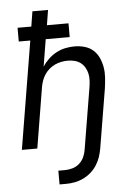

<svg xmlns="http://www.w3.org/2000/svg" viewBox="-61 -781 723 1029"><g transform="rotate(-5 300.0 -266.5)"><path d="M217 202V128H253Q273 128 293.5 122Q314 116 330 102Q346 88 355 68.5Q364 49 367 29L422 -302Q425 -321 426 -340Q427 -359 423 -376.5Q419 -394 410 -409.5Q401 -425 387 -435.5Q373 -446 355 -450.5Q337 -455 318 -455Q301 -455 283.5 -451.5Q266 -448 249.5 -440.5Q233 -433 218.5 -420.5Q204 -408 194 -393Q184 -378 178 -361Q172 -344 169 -327L115 0H32L128 -580H66V-654H140L153 -735H237L224 -654H340V-580H211L187 -434Q201 -456 220.5 -474.5Q240 -493 263.5 -505.5Q287 -518 312 -523Q337 -528 361 -528Q389 -528 415.5 -520.5Q442 -513 461.5 -495.5Q481 -478 492 -453.5Q503 -429 507.5 -402Q512 -375 510 -347Q508 -319 504 -290L451 29Q447 52 439.5 74.5Q432 97 418.5 118Q405 139 386 155.5Q367 172 345 182.5Q323 193 299.5 197.5Q276 202 253 202Z"/></g></svg>

Font: Iosevka SS04 Extended Oblique
Style: Regular
Weight: 400
Width: 7
Italic angle: -9°
Monospace: yes
Designer: Belleve Invis
Foundry: Belleve Invis
Version: Version 19.0.0; ttfautohint (v1.8.4)